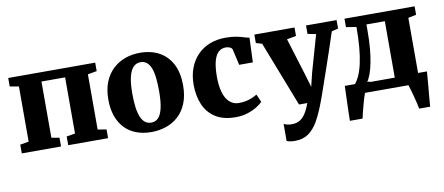

<svg xmlns="http://www.w3.org/2000/svg" viewBox="-71 -851 3204 1387"><g transform="rotate(-10 1530.5 -157.0)"><path d="M36.5 0V-64L100 -75V-479.5L34.5 -491.5V-553.5H672.5V-491.5L606 -479.5V-74.5L669.5 -64V0H377V-64L440 -74.5V-486.5H266.5V-74.5L324.5 -64V0Z M719.5 -273.5Q719.5 -348.5 742.2 -403.8Q765 -459 804.5 -495.5Q844 -532 894.5 -549.8Q945 -567.5 1001.5 -567.5Q1084.5 -567.5 1144.5 -534Q1204.5 -500.5 1237 -437.2Q1269.5 -374 1269.5 -283Q1269.5 -206 1246.8 -150.5Q1224 -95 1184.8 -59.2Q1145.5 -23.5 1094.5 -6.2Q1043.5 11 987 11Q925.5 11 876 -7.8Q826.5 -26.5 791.8 -63Q757 -99.5 738.2 -152.5Q719.5 -205.5 719.5 -273.5ZM997 -56.5Q1029 -56.5 1049.8 -79Q1070.5 -101.5 1081 -149Q1091.5 -196.5 1091.5 -270.5Q1091.5 -327 1086.5 -370Q1081.5 -413 1070 -441.8Q1058.5 -470.5 1040 -485.2Q1021.5 -500 995 -500Q963.5 -500 941.8 -477.5Q920 -455 908.8 -407.8Q897.5 -360.5 897.5 -286Q897.5 -229 903.2 -186Q909 -143 921 -114.5Q933 -86 951.8 -71.2Q970.5 -56.5 997 -56.5Z M1605 11Q1514.5 11 1457 -25.8Q1399.5 -62.5 1372.2 -126.8Q1345 -191 1345 -272.5Q1345 -340 1365.5 -394.2Q1386 -448.5 1423.8 -487.5Q1461.5 -526.5 1514 -547Q1566.5 -567.5 1630.5 -567.5Q1677 -567.5 1709 -561Q1741 -554.5 1763.2 -547.2Q1785.5 -540 1801.5 -537.5L1794.5 -357.5H1694L1668 -472.5Q1666 -482 1657.8 -487.5Q1649.5 -493 1638.8 -495.5Q1628 -498 1619.5 -498Q1590.5 -498 1568.5 -479.8Q1546.5 -461.5 1533.8 -419Q1521 -376.5 1520.5 -302Q1520.5 -248.5 1529 -207.8Q1537.5 -167 1553.8 -140.2Q1570 -113.5 1593 -99.8Q1616 -86 1644 -86Q1674.5 -86 1699 -91.5Q1723.5 -97 1743.8 -105.8Q1764 -114.5 1779.5 -124L1804.5 -66.5Q1792.5 -53 1764.2 -34.8Q1736 -16.5 1695.2 -2.8Q1654.5 11 1605 11Z M1996.5 254Q1977 254 1961.8 251.2Q1946.5 248.5 1936 243.5V118Q1943.5 123.5 1959.5 127.5Q1975.5 131.5 1993.5 131.5Q2020 131.5 2040.5 123.2Q2061 115 2077 98.2Q2093 81.5 2106 56.8Q2119 32 2131 0H2070L1884 -478.5L1840 -491.5V-553.5H2134.5V-491.5L2066.5 -479L2149 -211.5L2179 -110.5L2203.5 -211.5L2280 -479.5L2219 -491.5V-553.5H2443V-491.5L2395 -479.5Q2376.5 -423 2354.8 -358Q2333 -293 2311.2 -230Q2289.5 -167 2271.2 -114.2Q2253 -61.5 2240.8 -27.2Q2228.5 7 2226 12.5Q2197.5 89.5 2166.8 143.5Q2136 197.5 2095.5 225.8Q2055 254 1996.5 254Z M2460 0V-66L2486 -66.5Q2508.5 -90 2525.2 -126.8Q2542 -163.5 2553.2 -214.2Q2564.5 -265 2570.2 -331.2Q2576 -397.5 2576 -479.5L2501 -491.5V-553.5H3015.5V-491.5L2956.5 -479.5V0ZM2581 -71H2785V-485H2650V-435Q2650 -369 2645 -311.5Q2640 -254 2630.8 -207Q2621.5 -160 2608.8 -125.5Q2596 -91 2581 -71ZM2411.5 180Q2412 152.5 2413 109.8Q2414 67 2415.8 18.5Q2417.5 -30 2419 -75H2602.5L2554 0Q2549.5 10 2542 35.2Q2534.5 60.5 2526.5 90.2Q2518.5 120 2512.5 145Q2506.5 170 2504.5 180ZM2919.5 180Q2917.5 165.5 2911.2 139.2Q2905 113 2897.2 84.2Q2889.5 55.5 2882.8 32.2Q2876 9 2872.5 0L2838 -75H3021.5Q3020.5 -62 3018.5 -36Q3016.5 -10 3013.8 22.2Q3011 54.5 3008 86.2Q3005 118 3003 143.5Q3001 169 3000 180Z"/></g></svg>

Font: Merriweather 24pt Black
Style: Regular
Weight: 900
Designer: Eben Sorkin
Foundry: Eben Sorkin
Version: Version 2.100